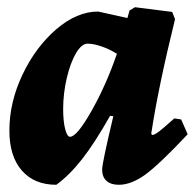

<svg xmlns="http://www.w3.org/2000/svg" viewBox="-20 -500 544 532"><path d="M463 -172 482 -169 500 -128Q422 -45 383 -16.5Q344 12 309 12Q287 12 275 1Q263 -10 263 -30Q263 -48 294 -178L285 -179Q242 -103 207 -58.5Q172 -14 136 12Q75 12 40.5 -27.5Q6 -67 6 -138Q6 -217 42.5 -293.5Q79 -370 136 -419Q193 -468 252 -468L333 -450L339 -471L354 -480L457 -467L465 -447Q418 -256 399 -129L402 -126Q408 -126 420.5 -135.5Q433 -145 463 -172ZM304 -351Q283 -364 261 -371.5Q239 -379 223 -379Q206 -379 190.5 -352.5Q175 -326 165 -283.5Q155 -241 155 -198Q155 -164 160.5 -142.5Q166 -121 174 -121Q193 -121 233.5 -192.5Q274 -264 304 -351Z"/></svg>

Font: Alegreya ExtraBold
Style: Italic
Weight: 800
Italic angle: -7°
Designer: Juan Pablo del Peral
Foundry: Huerta Tipografica
Version: Version 2.007; ttfautohint (v1.6)